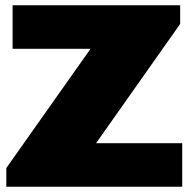

<svg xmlns="http://www.w3.org/2000/svg" viewBox="-20 -708 715 728"><path d="M663.1 -617.2 344.2 -165H670.9V0H3.9V-70.8L323.2 -522.9H27.8V-688H663.1Z"/></svg>

Font: Archivo-RBTV
Style: Regular
Weight: 500
Designer: Hector Gatti
Foundry: Hector Gatti
Version: ""